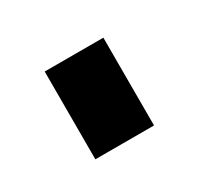

<svg xmlns="http://www.w3.org/2000/svg" viewBox="-55 -800 370 341"><g transform="rotate(-30 130.0 -630.0)"><path d="M60 -540V-720H180.3V-540Z"/></g></svg>

Font: Manrope
Style: Regular
Weight: 400
Designer: Mikhail Sharanda
Foundry: Mikhail Sharanda
Version: Version 4.503